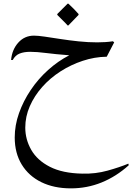

<svg xmlns="http://www.w3.org/2000/svg" viewBox="-20 -723 728 1056"><path d="M608 -490 567 -411H566Q500 -410 435 -388.5Q370 -367 313 -330.5Q256 -294 212.5 -245Q169 -196 144 -139Q119 -82 119 -21Q119 44 152 101.5Q185 159 254.5 194.5Q324 230 433 232Q505 234 571.5 215.5Q638 197 686 177L688 186Q619 248 539 280.5Q459 313 370 313Q277 313 207.5 279Q138 245 99.5 182Q61 119 61 33Q61 -34 84.5 -100.5Q108 -167 149 -228Q190 -289 244.5 -338Q299 -387 361 -419Q283 -425 233 -431.5Q183 -438 146 -438Q112 -438 88 -428.5Q64 -419 50 -393H41Q46 -450 80.5 -488.5Q115 -527 167 -527Q188 -527 226 -521.5Q264 -516 312 -508.5Q360 -501 412.5 -495.5Q465 -490 515 -490Q562 -490 601 -496ZM352 -583Q351 -585 340 -596Q329 -607 316 -620Q303 -633 295 -641V-646L352 -703H356Q370 -690 385 -675Q400 -660 412 -646V-641L356 -583Z"/></svg>

Font: Bona Nova
Style: Regular
Weight: 400
Designer: Mateusz Machalski
Foundry: Capitalics
Version: Version 4.001; ttfautohint (v1.8.3)